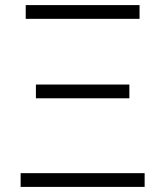

<svg xmlns="http://www.w3.org/2000/svg" viewBox="-20 -734 649 754"><path d="M81 -660V-714H528V-660ZM121 -348V-402H488V-348ZM61 0V-54H548V0Z"/></svg>

Font: RS Noto Sans Light
Style: Regular
Weight: 300
Designer: Monotype Design Team
Foundry: Monotype Imaging Inc.
Version: Version 3.10